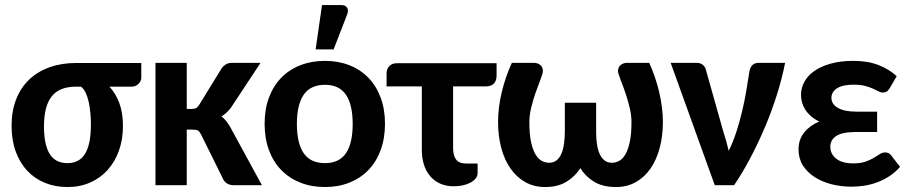

<svg xmlns="http://www.w3.org/2000/svg" viewBox="-20 -734 3602 761"><path d="M413.6 -390.6Q438.5 -364.3 452.9 -325.7Q467.3 -287.1 467.3 -234.9Q467.3 -182.1 451.7 -137.7Q436 -93.3 407.2 -61Q378.4 -28.8 337.9 -10.7Q297.4 7.3 247.6 7.3Q198.2 7.3 157.5 -9.5Q116.7 -26.4 87.4 -57.9Q58.1 -89.4 42 -134.3Q25.9 -179.2 25.9 -235.8Q25.9 -294.4 44.2 -340.8Q62.5 -387.2 95.9 -418.9Q129.4 -450.7 176.8 -467.5Q224.1 -484.4 282.2 -484.4H540V-425.3Q540 -419.9 537.4 -413.8Q534.7 -407.7 530 -402.6Q525.4 -397.5 518.3 -394Q511.2 -390.6 502.4 -390.6ZM340.3 -240.2Q340.3 -263.7 338.1 -287.4Q335.9 -311 331.3 -331.3Q326.7 -351.6 319.1 -367.2Q311.5 -382.8 300.8 -390.6H281.7Q215.3 -390.6 184.8 -351.8Q154.3 -313 154.3 -233.4Q154.3 -160.2 177 -123.8Q199.7 -87.4 247.1 -87.4Q294.9 -87.4 317.6 -125.2Q340.3 -163.1 340.3 -240.2Z M596.2 0ZM720.2 -484.9V-302.2H739.3Q751 -302.2 757.3 -305.7Q763.7 -309.1 769.5 -318.4L858.9 -463.9Q866.2 -473.6 875.7 -479.2Q885.3 -484.9 899.4 -484.9H1012.7L895 -306.6Q886.7 -295.9 877.7 -287.6Q868.7 -279.3 857.9 -272.5Q867.7 -265.1 875.2 -255.6Q882.8 -246.1 890.1 -234.9L1018.1 0H906.7Q878.4 0 865.7 -21.5L776.4 -202.1Q770.5 -213.4 764.2 -216.8Q757.8 -220.2 745.1 -220.2H720.2V0H596.2V-484.9Z M1028.8 0ZM1268.1 -492.7Q1321.3 -492.7 1365.2 -475.3Q1409.2 -458 1440.4 -425.5Q1471.7 -393.1 1488.8 -346.9Q1505.9 -300.8 1505.9 -243.7Q1505.9 -185.5 1488.8 -139.2Q1471.7 -92.8 1440.4 -60.3Q1409.2 -27.8 1365.2 -10.3Q1321.3 7.3 1268.1 7.3Q1214.4 7.3 1170.2 -10.3Q1126 -27.8 1094.5 -60.3Q1063 -92.8 1045.9 -139.2Q1028.8 -185.5 1028.8 -243.7Q1028.8 -300.8 1045.9 -346.9Q1063 -393.1 1094.5 -425.5Q1126 -458 1170.2 -475.3Q1214.4 -492.7 1268.1 -492.7ZM1268.1 -87.4Q1324.2 -87.4 1351.1 -126.7Q1377.9 -166 1377.9 -242.7Q1377.9 -319.3 1351.1 -358.6Q1324.2 -397.9 1268.1 -397.9Q1210.9 -397.9 1183.8 -358.6Q1156.7 -319.3 1156.7 -242.7Q1156.7 -166 1183.8 -126.7Q1210.9 -87.4 1268.1 -87.4ZM1231 -538.1 1256.3 -713.9H1332.5Q1349.6 -713.9 1356 -703.1Q1362.3 -692.4 1355.5 -675.3L1302.2 -538.1Z M1512.2 -443.8Q1512.2 -459.5 1522.5 -471.4Q1532.7 -483.4 1553.7 -483.4H1948.2V-434.6Q1948.2 -413.6 1937.3 -402.6Q1926.3 -391.6 1905.8 -391.6H1775.9V-147Q1775.9 -116.7 1788.1 -101.3Q1800.3 -85.9 1828.1 -85.9H1873V-48.8Q1873 -35.6 1864.7 -25.9Q1856.4 -16.1 1843 -9.3Q1829.6 -2.4 1812.7 1Q1795.9 4.4 1778.8 4.4Q1747.6 4.4 1723.9 -6.6Q1700.2 -17.6 1684.1 -36.9Q1668 -56.2 1659.9 -82.5Q1651.9 -108.9 1651.9 -140.1V-391.6H1512.2Z M2156.2 -88.9Q2173.8 -88.9 2185.8 -98.4Q2197.8 -107.9 2205.1 -124.8Q2212.4 -141.6 2215.6 -164.8Q2218.8 -188 2218.8 -215.8V-326.7H2342.8V-210.4Q2342.8 -184.1 2346.2 -161.6Q2349.6 -139.2 2357.2 -123Q2364.7 -106.9 2376.5 -97.9Q2388.2 -88.9 2405.3 -88.9Q2418.9 -88.9 2432.9 -95.7Q2446.8 -102.5 2457.8 -120.4Q2468.8 -138.2 2475.8 -169.7Q2482.9 -201.2 2482.9 -250.5Q2482.9 -277.3 2475.8 -306.6Q2468.8 -335.9 2460.2 -361.6Q2451.7 -387.2 2444.1 -406.2Q2436.5 -425.3 2435.1 -431.6Q2428.2 -446.3 2429.7 -456.5Q2431.2 -466.8 2436.5 -472.9Q2441.9 -479 2449.5 -481.9Q2457 -484.9 2463.4 -484.9H2553.2Q2565.4 -458 2575.4 -429Q2585.4 -399.9 2592.5 -369.9Q2599.6 -339.8 2603.5 -309.6Q2607.4 -279.3 2607.4 -250.5Q2607.4 -194.8 2594.7 -147.5Q2582 -100.1 2558.1 -65.7Q2534.2 -31.2 2499.8 -12Q2465.3 7.3 2421.4 7.3Q2369.1 7.3 2334.7 -13.7Q2300.3 -34.7 2280.3 -67.4Q2259.8 -35.2 2225.6 -13.9Q2191.4 7.3 2140.6 7.3Q2096.7 7.3 2062.3 -12Q2027.8 -31.2 2003.7 -65.7Q1979.5 -100.1 1966.8 -147.5Q1954.1 -194.8 1954.1 -250.5Q1954.1 -308.6 1969 -369.9Q1983.9 -431.2 2008.8 -484.9H2098.1Q2104.5 -484.9 2112.1 -481.9Q2119.6 -479 2125 -472.9Q2130.4 -466.8 2131.6 -456.5Q2132.8 -446.3 2126.5 -431.6Q2125 -425.3 2117.4 -406.2Q2109.9 -387.2 2101.1 -361.6Q2092.3 -335.9 2085.2 -306.6Q2078.1 -277.3 2078.1 -250.5Q2078.1 -201.2 2085.2 -169.7Q2092.3 -138.2 2103.5 -120.4Q2114.7 -102.5 2128.7 -95.7Q2142.6 -88.9 2156.2 -88.9Z M3091.8 -484.9Q3080.1 -424.8 3059.8 -360.1Q3039.6 -295.4 3012.7 -231.9Q2985.8 -168.5 2954.6 -108.9Q2923.3 -49.3 2889.6 0H2813L2638.2 -484.9H2741.2Q2754.9 -484.9 2763.9 -478.3Q2772.9 -471.7 2776.4 -462.4L2846.2 -214.8Q2853 -194.3 2858.4 -175Q2863.8 -155.8 2868.2 -136.2Q2885.3 -170.4 2898.2 -210Q2911.1 -249.5 2920.9 -290.5Q2930.7 -331.5 2937.7 -372.6Q2944.8 -413.6 2950.2 -450.2Q2953.6 -469.2 2963.4 -477.1Q2973.1 -484.9 2985.4 -484.9Z M3506.3 -384.3Q3499.5 -373.5 3493.4 -370.4Q3487.3 -367.2 3479 -367.2Q3470.7 -367.2 3461.7 -372.1Q3452.6 -377 3439.7 -382.8Q3426.8 -388.7 3408.4 -393.6Q3390.1 -398.4 3363.8 -398.4Q3319.8 -398.4 3297.6 -384Q3275.4 -369.6 3275.4 -346.2Q3275.4 -321.3 3301 -306.4Q3326.7 -291.5 3374 -291.5H3456.5V-210.9H3374Q3319.8 -210.9 3295.4 -195.6Q3271 -180.2 3271 -152.3Q3271 -124 3294.2 -105.2Q3317.4 -86.4 3361.8 -86.4Q3391.1 -86.4 3410.4 -93.3Q3429.7 -100.1 3443.1 -108.2Q3456.5 -116.2 3466.8 -123Q3477.1 -129.9 3488.8 -129.9Q3502.9 -129.9 3511.7 -118.7L3547.4 -72.8Q3526.9 -49.3 3502.7 -34.2Q3478.5 -19 3453.1 -10Q3427.7 -1 3402.6 2.4Q3377.4 5.9 3355 5.9Q3313 5.9 3275.1 -3.9Q3237.3 -13.7 3208.3 -32.5Q3179.2 -51.3 3162.1 -78.6Q3145 -106 3145 -141.6Q3145 -181.2 3167.5 -209Q3189.9 -236.8 3227.1 -252.4Q3207.5 -261.7 3193.8 -273.9Q3180.2 -286.1 3171.4 -300Q3162.6 -314 3158.7 -328.6Q3154.8 -343.3 3154.8 -357.9Q3154.8 -384.8 3168 -409.4Q3181.2 -434.1 3207.3 -452.4Q3233.4 -470.7 3272 -481.7Q3310.5 -492.7 3361.8 -492.7Q3420.9 -492.7 3462.9 -475.8Q3504.9 -459 3534.2 -432.1Z"/></svg>

Font: Carlito
Style: Bold
Weight: 700
Designer: Lukasz Dziedzic
Foundry: tyPoland Lukasz Dziedzic
Version: Version 1.104